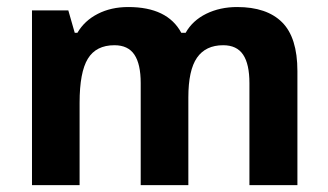

<svg xmlns="http://www.w3.org/2000/svg" viewBox="-20 -537 952 557"><path d="M526.4 0H388.2V-295.9Q388.2 -351.1 369.9 -378.4Q351.6 -405.8 312 -405.8Q258.8 -405.8 234.9 -366.7Q210.9 -327.6 210.9 -238.8V0H72.8V-506.8H178.2L196.8 -441.9H204.6Q225.1 -477.1 263.7 -496.8Q302.2 -516.6 352.1 -516.6Q465.8 -516.6 505.9 -441.9H518.6Q538.6 -477.5 578.4 -497.1Q618.2 -516.6 668 -516.6Q753.9 -516.6 798.3 -472.4Q842.8 -428.2 842.8 -330.6V0H703.6V-295.9Q703.6 -351.1 685.3 -378.4Q667 -405.8 627.4 -405.8Q576.7 -405.8 551.5 -369.6Q526.4 -333.5 526.4 -254.4Z"/></svg>

Font: Bpm'online Open Sans
Style: Bold
Weight: 700
Foundry: Ascender Corporation
Version: Version 1.10